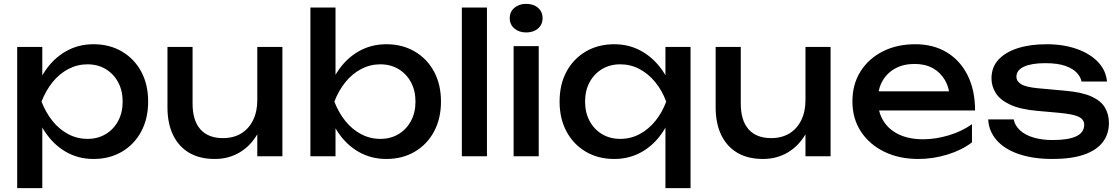

<svg xmlns="http://www.w3.org/2000/svg" viewBox="-20 -809 5797 994"><path d="M69 -566H199V-369L193 -349V-235L199 -200V165H69ZM149 -283Q168 -373 212 -439.5Q256 -506 320.5 -543Q385 -580 464 -580Q547 -580 611 -542.5Q675 -505 711 -438.5Q747 -372 747 -283Q747 -195 711 -128Q675 -61 611 -23.5Q547 14 464 14Q385 14 321 -23Q257 -60 212.5 -127Q168 -194 149 -283ZM615 -283Q615 -340 591.5 -383.5Q568 -427 527 -451.5Q486 -476 433 -476Q380 -476 333.5 -451.5Q287 -427 252 -383.5Q217 -340 195 -283Q217 -226 252 -182.5Q287 -139 333.5 -114.5Q380 -90 433 -90Q486 -90 527 -114.5Q568 -139 591.5 -182.5Q615 -226 615 -283Z M1092 14Q1014 14 959.5 -18Q905 -50 876 -110Q847 -170 847 -253V-566H977V-273Q977 -185 1017.5 -139.5Q1058 -94 1134 -94Q1189 -94 1228.5 -118Q1268 -142 1290 -186.5Q1312 -231 1312 -290L1357 -265Q1349 -178 1313 -115.5Q1277 -53 1220 -19.5Q1163 14 1092 14ZM1312 0V-204V-566H1442V-184V0Z M1587 -770H1717V-371L1697 -334V-229L1717 -187V0H1587ZM1665 -283Q1684 -373 1728 -439.5Q1772 -506 1836.5 -543Q1901 -580 1980 -580Q2063 -580 2127 -542.5Q2191 -505 2227 -438.5Q2263 -372 2263 -283Q2263 -195 2227 -128Q2191 -61 2127 -23.5Q2063 14 1980 14Q1901 14 1836.5 -23Q1772 -60 1728 -127Q1684 -194 1665 -283ZM2131 -283Q2131 -340 2107.5 -383.5Q2084 -427 2043 -451.5Q2002 -476 1949 -476Q1896 -476 1849.5 -451.5Q1803 -427 1768 -383.5Q1733 -340 1711 -283Q1733 -226 1768 -182.5Q1803 -139 1849.5 -114.5Q1896 -90 1949 -90Q2002 -90 2043 -114.5Q2084 -139 2107.5 -182.5Q2131 -226 2131 -283Z M2371 -770H2501V0H2371Z M2639 -570H2704H2769V0H2639ZM2704 -641Q2667 -641 2643 -661.5Q2619 -682 2619 -715Q2619 -748 2643 -768.5Q2667 -789 2704 -789Q2742 -789 2765.5 -768.5Q2789 -748 2789 -715Q2789 -682 2765.5 -661.5Q2742 -641 2704 -641Z M3555 -566V165H3425V-200L3431 -235V-349L3425 -369V-566ZM3475 -283Q3456 -194 3412 -127Q3368 -60 3303.5 -23Q3239 14 3160 14Q3077 14 3013 -23.5Q2949 -61 2913 -128Q2877 -195 2877 -283Q2877 -372 2913 -438.5Q2949 -505 3013 -542.5Q3077 -580 3160 -580Q3239 -580 3303.5 -543Q3368 -506 3412.5 -439.5Q3457 -373 3475 -283ZM3009 -283Q3009 -226 3032.5 -182.5Q3056 -139 3097 -114.5Q3138 -90 3191 -90Q3245 -90 3291 -114.5Q3337 -139 3372.5 -182.5Q3408 -226 3429 -283Q3408 -340 3372.5 -383.5Q3337 -427 3291 -451.5Q3245 -476 3191 -476Q3138 -476 3097 -451.5Q3056 -427 3032.5 -383.5Q3009 -340 3009 -283Z M3930 14Q3852 14 3797.5 -18Q3743 -50 3714 -110Q3685 -170 3685 -253V-566H3815V-273Q3815 -185 3855.5 -139.5Q3896 -94 3972 -94Q4027 -94 4066.5 -118Q4106 -142 4128 -186.5Q4150 -231 4150 -290L4195 -265Q4187 -178 4151 -115.5Q4115 -53 4058 -19.5Q4001 14 3930 14ZM4150 0V-204V-566H4280V-184V0Z M4734 14Q4635 14 4558 -23.5Q4481 -61 4437 -128Q4393 -195 4393 -284Q4393 -372 4434.5 -438.5Q4476 -505 4549.5 -542.5Q4623 -580 4718 -580Q4813 -580 4882.5 -537.5Q4952 -495 4990 -418Q5028 -341 5028 -237H4495V-336H4963L4898 -299Q4895 -355 4871.5 -395Q4848 -435 4808.5 -456.5Q4769 -478 4715 -478Q4658 -478 4615.5 -455Q4573 -432 4549 -390.5Q4525 -349 4525 -292Q4525 -229 4553.5 -183Q4582 -137 4634.5 -112.5Q4687 -88 4759 -88Q4824 -88 4892 -108.5Q4960 -129 5012 -166V-72Q4960 -32 4885.5 -9Q4811 14 4734 14Z M5721 -172Q5721 -115 5689 -73Q5657 -31 5592 -8.5Q5527 14 5429 14Q5328 14 5254 -11.5Q5180 -37 5139.5 -83.5Q5099 -130 5096 -191H5228Q5234 -159 5260.5 -134.5Q5287 -110 5330.5 -97Q5374 -84 5430 -84Q5511 -84 5552 -103.5Q5593 -123 5593 -163Q5593 -190 5565.5 -204Q5538 -218 5462 -225L5351 -235Q5261 -243 5209 -267.5Q5157 -292 5135 -327.5Q5113 -363 5113 -403Q5113 -461 5149 -500Q5185 -539 5249 -559.5Q5313 -580 5398 -580Q5486 -580 5555 -555.5Q5624 -531 5665 -487.5Q5706 -444 5711 -387H5579Q5575 -410 5555.5 -431.5Q5536 -453 5496.5 -467.5Q5457 -482 5391 -482Q5321 -482 5281.5 -464Q5242 -446 5242 -411Q5242 -389 5266 -373.5Q5290 -358 5355 -352L5498 -339Q5584 -331 5632.5 -308.5Q5681 -286 5701 -251Q5721 -216 5721 -172Z"/></svg>

Font: Bounded
Style: Regular
Weight: 400
Designer: Vlad Churkin
Version: Version 1.0